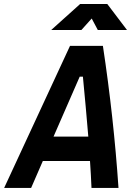

<svg xmlns="http://www.w3.org/2000/svg" viewBox="-52 -918 658 938"><path d="M-31.7 0 290 -693.8H450.7Q503.4 -346.2 526.9 0H395Q393.6 -32.7 391.8 -65.7Q390.1 -98.6 387.7 -131.3H157.2L100.1 0ZM209.5 -250.5H379.4Q373.5 -323.7 366.7 -397Q359.9 -470.2 353 -543.5H337.4ZM198.2 -771.5 339.4 -898.4H472.2L568.4 -771.5H425.8L396 -827.6L345.7 -771.5Z"/></svg>

Font: CaskaydiaCove NF
Style: Bold Italic
Weight: 700
Italic angle: -10°
Designer: Aaron Bell
Foundry: Saja Typeworks
Version: Version 2111.001; VTT 6.35;Nerd Fonts 3.2.1